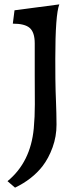

<svg xmlns="http://www.w3.org/2000/svg" viewBox="-20 -611 373 885"><path d="M253.4 -590.8Q234.9 -543.5 234.9 -340.8Q234.9 -230 236.3 -192.9Q237.8 -155.8 238.3 -136.7Q240.2 -91.3 240.5 -36.9Q240.7 17.6 222.4 68.1Q204.1 118.7 175.8 155.3Q127.9 216.3 49.3 253.9L14.6 224.1Q121.1 136.7 135.7 -19.5Q140.6 -72.3 140.6 -129.9L140.1 -263.7V-411.1Q140.1 -462.4 116.7 -482.4Q94.2 -502 39.1 -502L46.9 -563.5Z"/></svg>

Font: HeadlandOne
Style: Regular
Weight: 400
Designer: Gary Lonergan
Foundry: Sorkin Type Co.
Version: Version 1.002